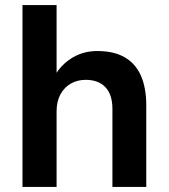

<svg xmlns="http://www.w3.org/2000/svg" viewBox="-20 -740 670 760"><path d="M69 0V-720H204V-452Q230 -491 271.5 -514.5Q313 -538 365 -538Q431 -538 474 -513Q517 -488 538 -440Q559 -392 559 -322V0H425V-309Q425 -365 397.5 -394.5Q370 -424 319 -424Q287 -424 261 -409.5Q235 -395 219.5 -367Q204 -339 204 -299V0Z"/></svg>

Font: DM Sans 9pt
Style: Bold
Weight: 700
Designer: Colophon Foundry, Jonny Pinhorn
Foundry: Colophon Foundry
Version: Version 4.004;gftools[0.9.30]